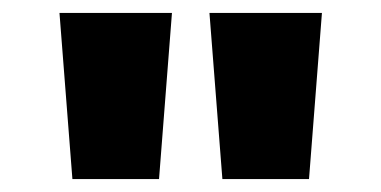

<svg xmlns="http://www.w3.org/2000/svg" viewBox="-20 -886 590 297"><path d="M92 -609H226L246 -866H72ZM324 -609H458L478 -866H304Z"/></svg>

Font: Noto Sans Telugu UI Black
Style: Regular
Weight: 900
Designer: Jelle Bosma - Monotype Design Team
Foundry: Monotype Imaging Inc.
Version: Version 2.005